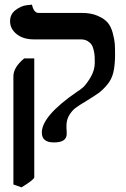

<svg xmlns="http://www.w3.org/2000/svg" viewBox="-20 -577 537 818"><path d="M71.8 221.2 37.1 209V-252Q37.1 -290 83 -328.1H126V178.2Q126 188 71.8 221.2ZM263.2 -42Q263.2 -42 263.2 -29.8Q264.2 -22.9 264.2 -6.8Q264.2 30.3 209 29.8Q158.2 29.8 158.2 -12.2Q158.2 -83 308.1 -186Q320.3 -192.9 334.2 -205.3Q348.1 -217.8 366 -247.8Q383.8 -277.8 383.8 -310.1Q383.8 -326.2 383.3 -336.7Q382.8 -347.2 379.4 -362.5Q376 -377.9 369.9 -387Q363.8 -396 352.3 -402.6Q340.8 -409.2 324.2 -409.2H124Q79.1 -409.2 51 -431.6Q22.9 -454.1 22.9 -486.8Q22.9 -516.6 46.4 -534.2Q69.8 -551.8 92.8 -554.7L116.2 -557.1Q124 -522 144 -522H328.1Q368.2 -522 396.5 -509.5Q424.8 -497.1 439 -480.5Q453.1 -463.9 460.4 -436Q467.8 -408.2 469 -390.6Q470.2 -373 470.2 -344.2Q470.2 -300.3 463.1 -269.5Q456.1 -238.8 436.5 -215.8Q417 -192.9 400.4 -180.9Q383.8 -168.9 348.1 -147Q315.9 -127.9 301.5 -116.9Q287.1 -106 275.1 -86.4Q263.2 -66.9 263.2 -42Z"/></svg>

Font: Linux Libertine
Style: Bold
Weight: 700
Designer: Philipp H. Poll
Foundry: Philipp H. Poll
Version: Version 5.0.3